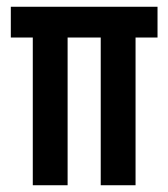

<svg xmlns="http://www.w3.org/2000/svg" viewBox="-20 -548 498 568"><path d="M77 0V-506H180V0ZM278 0V-506H381V0ZM12 -437V-528H446V-437Z"/></svg>

Font: Bricolage Grotesque 48pt Condensed Medium
Style: Regular
Weight: 500
Width: 3
Designer: Mathieu Triay
Foundry: Atelier Triay
Version: Version 1.001;gftools[0.9.33.dev8+g029e19f]